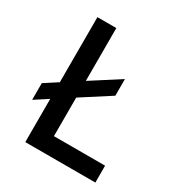

<svg xmlns="http://www.w3.org/2000/svg" viewBox="-161 -786 840 897"><g transform="rotate(30 259.0 -337.0)"><path d="M361 -398 207 -299V-91H483V0H105V-233L34 -187V-277L105 -323V-674H207V-389L361 -488Z"/></g></svg>

Font: Hind Siliguri Medium
Style: Regular
Weight: 500
Designer: Jyotish Sonowal
Foundry: Indian Type Foundry
Version: Version 1.001;PS 1.0;hotconv 1.0.86;makeotf.lib2.5.63406; tt